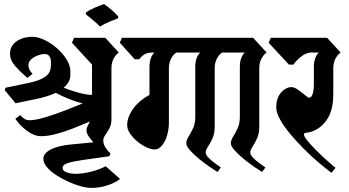

<svg xmlns="http://www.w3.org/2000/svg" viewBox="-20 -824 1705 939"><path d="M561 -567Q546 -557 535.5 -537Q525 -517 525 -490V-239Q525 -215 515 -196.5Q505 -178 495 -164Q485 -150 485 -137Q485 -120 494.5 -105Q504 -90 520 -73L515 -60L381 -41Q334 -34 310 -26Q286 -18 286 -3Q286 12 306 19Q326 26 351 26Q385 26 426 15.5Q467 5 497 -11L567 51Q548 68 508.5 81.5Q469 95 426 95Q405 95 375.5 87Q346 79 314 64.5Q282 50 254.5 32Q227 14 209.5 -6.5Q192 -27 192 -48Q192 -74 228.5 -93Q265 -112 332 -118L437 -128Q424 -142 413.5 -157.5Q403 -173 403 -186Q403 -197 408.5 -207.5Q414 -218 420 -230Q383 -214 340 -197Q297 -180 255.5 -169Q214 -158 181 -158Q148 -158 113 -183.5Q78 -209 55 -243L79 -261Q100 -236 123 -236Q153 -236 198.5 -249.5Q244 -263 293.5 -282Q343 -301 384 -318Q353 -326 317.5 -340Q282 -354 253 -370Q215 -352 158 -340L56 -319L3 -383L7 -395L109 -416Q163 -427 188.5 -441Q214 -455 221.5 -471Q229 -487 229 -504V-523Q229 -538 221.5 -549Q214 -560 197 -560Q185 -560 166.5 -553.5Q148 -547 133.5 -535Q119 -523 119 -504Q119 -484 139 -463L114 -443Q83 -469 56 -499Q29 -529 29 -561Q29 -599 60.5 -621.5Q92 -644 139 -644Q166 -644 198 -628.5Q230 -613 258.5 -588Q287 -563 305.5 -533.5Q324 -504 324 -475V-455Q324 -440 316 -424.5Q308 -409 291 -395Q324 -382 363 -371Q402 -360 430 -360V-508L332 -615L342 -639H495Z M400 -763Q417 -775 442.5 -786Q468 -797 489 -804Q526 -779 558 -744V-735Q539 -728 512.5 -716.5Q486 -705 469 -694Q453 -711 435.5 -725Q418 -739 400 -754Z M935 -497Q935 -543 959 -567H842Q827 -557 816.5 -537Q806 -517 806 -490V-225Q806 -192 797 -161.5Q788 -131 772 -112Q756 -93 736 -93Q720 -93 697 -103.5Q674 -114 652.5 -131.5Q631 -149 616.5 -170Q602 -191 602 -212Q602 -252 631.5 -292.5Q661 -333 711 -360V-497Q711 -543 735 -567H726Q700 -567 685.5 -557.5Q671 -548 661 -534H639L566 -615L576 -639H1000L1066 -567Q1051 -557 1040.5 -537Q1030 -517 1030 -490V-203Q1030 -171 1019 -147Q1008 -123 997 -106.5Q986 -90 986 -78Q986 -67 999.5 -53Q1013 -39 1030.5 -26Q1048 -13 1060 -5L1044 17Q1032 10 1007 -7Q982 -24 955.5 -45.5Q929 -67 910 -88Q891 -109 891 -123Q891 -138 902 -155.5Q913 -173 924 -196.5Q935 -220 935 -252Z M1248 -203Q1248 -171 1237 -147Q1226 -123 1215 -106.5Q1204 -90 1204 -78Q1204 -67 1217.5 -53Q1231 -39 1248.5 -26Q1266 -13 1278 -5L1262 17Q1250 10 1225 -7Q1200 -24 1173.5 -45.5Q1147 -67 1128 -88Q1109 -109 1109 -123Q1109 -138 1120 -155.5Q1131 -173 1142 -196.5Q1153 -220 1153 -252V-497Q1153 -543 1177 -567H979L957 -639H1218L1284 -567Q1269 -557 1258.5 -537Q1248 -517 1248 -490Z M1646 -567Q1631 -557 1620.5 -537Q1610 -517 1610 -490V-365Q1610 -298 1589 -256.5Q1568 -215 1530 -192Q1505 -178 1485.5 -176Q1466 -174 1466 -168Q1466 -158 1481.5 -138.5Q1497 -119 1521 -94.5Q1545 -70 1571.5 -46Q1598 -22 1621 -3L1601 21Q1574 1 1538.5 -29Q1503 -59 1467 -95Q1431 -131 1400 -168Q1369 -205 1350 -239Q1331 -273 1331 -299Q1331 -333 1343 -354.5Q1355 -376 1372 -387Q1389 -398 1404 -398Q1419 -398 1437.5 -385Q1456 -372 1471.5 -359Q1487 -346 1492 -346Q1503 -346 1509 -364.5Q1515 -383 1515 -414V-497Q1515 -543 1539 -567H1499Q1474 -565 1451 -546Q1428 -527 1415 -508H1393L1294 -615L1304 -639H1580Z"/></svg>

Font: Jaini
Style: Regular
Weight: 400
Designer: Maithili Shingre, Girish Dalvi (Devanagari), Taresh Vohra (Latin)
Foundry: Ek Type
Version: Version 2.000; ttfautohint (v1.8.4.7-5d5b)